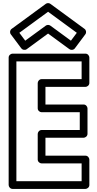

<svg xmlns="http://www.w3.org/2000/svg" viewBox="-20 -1197 628 1242"><path d="M105.1 -984.8 291 -1121 476.9 -984.8 438.8 -933.8 305.8 -1031.2C296.8 -1037.7 284.2 -1037 276.2 -1031.2L143.2 -933.8ZM55.2 -1010.2C43.9 -1001.9 41.9 -985.9 50 -975L118 -884C125.2 -874.4 141.2 -870.4 152.8 -878.8L291 -980L429.2 -878.8C439 -871.7 455.5 -872.6 464 -884L532 -975C540.4 -986.3 537.7 -1002.2 526.8 -1010.2L305.8 -1172.2C297.7 -1178.1 285.2 -1178.7 276.2 -1172.2ZM508 -800V-685H249C233.9 -685 224 -670.7 224 -660V-496C224 -480.9 238.3 -471 249 -471H496V-356H249C233.9 -356 224 -341.7 224 -331V-165C224 -149.9 238.3 -140 249 -140H508V-25H86V-800ZM558 -825C558 -835.7 548.1 -850 533 -850H61C50.3 -850 36 -840.1 36 -825V0C36 10.7 45.9 25 61 25H533C543.7 25 558 15.1 558 0V-165C558 -175.7 548.1 -190 533 -190H274V-306H521C531.7 -306 546 -315.9 546 -331V-496C546 -506.7 536.1 -521 521 -521H274V-635H533C543.7 -635 558 -644.9 558 -660Z"/></svg>

Font: Hussar Ekologiczny
Style: Regular
Weight: 400
Foundry: Cannot Into Space Fonts
Version: Version 0.97